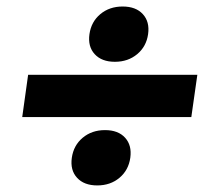

<svg xmlns="http://www.w3.org/2000/svg" viewBox="-20 -560 626 590"><path d="M567.9 -200.2H48.3L66.4 -330.1H586.4ZM234.1 -136.7Q262.2 -160.2 302.7 -160.2Q343.3 -160.2 364.5 -136.7Q385.7 -113.3 380.4 -75.2Q375 -37.1 347.2 -13.7Q319.3 9.8 278.8 9.8Q238.3 9.8 216.8 -13.7Q195.3 -37.1 200.7 -75.2Q206.1 -113.3 234.1 -136.7ZM288.3 -516.6Q316.4 -540 356.9 -540Q397.5 -540 418.9 -516.6Q440.4 -493.2 435.1 -455.1Q429.7 -417 401.6 -393.6Q373.5 -370.1 333 -370.1Q292.5 -370.1 271 -393.6Q249.5 -417 254.9 -455.1Q260.3 -493.2 288.3 -516.6Z"/></svg>

Font: Fivo Sans Heavy
Style: Regular
Weight: 900
Designer: Alexander Slobzheninov
Foundry: Alexander Slobzheninov
Version: 1.0